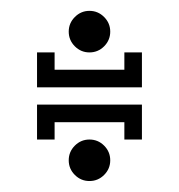

<svg xmlns="http://www.w3.org/2000/svg" viewBox="-20 -538 328 352"><path d="M47.9 -282.2V-346.2H240.2V-282.2H208V-314H80.1V-282.2ZM47.9 -377.9V-441.9H80.1V-410.2H208V-441.9H240.2V-377.9ZM117.2 -217.3Q106 -228.5 106 -244.1Q106 -259.8 117.2 -271Q128.4 -282.2 144 -282.2Q159.7 -282.2 170.9 -271Q182.1 -259.8 182.1 -244.1Q182.1 -228.5 170.9 -217.3Q159.7 -206.1 144 -206.1Q128.4 -206.1 117.2 -217.3ZM117.2 -453.1Q106 -464.4 106 -480Q106 -495.6 117.2 -506.8Q128.4 -518.1 144 -518.1Q159.7 -518.1 170.9 -506.8Q182.1 -495.6 182.1 -480Q182.1 -464.4 170.9 -453.1Q159.7 -441.9 144 -441.9Q128.4 -441.9 117.2 -453.1Z"/></svg>

Font: Gawaa
Style: Regular
Weight: 400
Designer: T. Christopher White
Version: Version 1.0